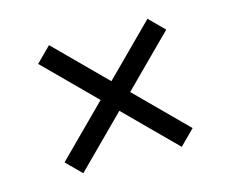

<svg xmlns="http://www.w3.org/2000/svg" viewBox="-69 -612 738 614"><g transform="rotate(-15 300.0 -305.0)"><path d="M300 -256 137 -93 88 -142 251 -305 88 -468 137 -517 300 -354 463 -517 512 -468 349 -305 512 -142 463 -93Z"/></g></svg>

Font: iA Writer Quattro V
Style: Regular
Weight: 400
Designer: Mike Abbink, Paul van der Laan, Pieter van Rosmalen, Oliver Reichenstein
Foundry: Information Architects Inc.
Version: Version 2.000